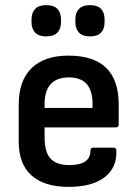

<svg xmlns="http://www.w3.org/2000/svg" viewBox="-20 -718 534 749"><path d="M248 11Q153 11 103 -33.5Q53 -78 53 -166V-310Q53 -403 103 -452Q153 -501 247 -501Q443 -501 443 -311V-232Q443 -221 432 -221H154V-182Q154 -125 177 -99.5Q200 -74 251 -74Q333 -74 333 -131Q333 -142 344 -142H423Q433 -142 434 -132Q437 -64 388 -26.5Q339 11 248 11ZM154 -297H341V-313Q341 -416 249 -416Q154 -416 154 -312ZM160 -576Q131 -576 117 -591Q103 -606 103 -631V-643Q103 -668 117 -683Q131 -698 160 -698Q190 -698 204 -683Q218 -668 218 -643V-631Q218 -606 204 -591Q190 -576 160 -576ZM331 -576Q302 -576 288 -591Q274 -606 274 -631V-643Q274 -668 288 -683Q302 -698 331 -698Q361 -698 374.5 -683Q388 -668 388 -643V-631Q388 -606 374.5 -591Q361 -576 331 -576Z"/></svg>

Font: Sofia Sans Extra Cond
Style: Bold
Weight: 700
Width: 1
Designer: Botio Nikoltchev, Ani Petrova
Foundry: lettersoup
Version: Version 4.100; ttfautohint (v1.8.3)